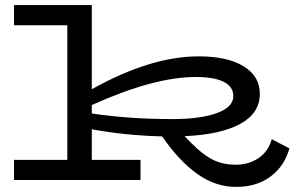

<svg xmlns="http://www.w3.org/2000/svg" viewBox="-20 -706 1200 753"><path d="M1115 -124Q1096 -55 1041.5 -14Q987 27 906 27Q825 27 753.5 -24Q682 -75 616 -171Q469 -175 340 -199V-79H531V0H35V-79H244V-607H35V-686H340V-356Q571 -485 759 -485Q872 -485 935.5 -446Q999 -407 999 -338Q999 -262 922 -220Q845 -178 704 -172Q758 -113 802 -86.5Q846 -60 904 -60Q956 -60 994 -86Q1032 -112 1046 -160ZM340 -261Q486 -239 656 -239Q766 -239 830.5 -262.5Q895 -286 895 -329Q895 -366 857.5 -385Q820 -404 747 -404Q584 -404 340 -294Z"/></svg>

Font: BioRhyme Expanded
Style: Regular
Weight: 400
Width: 7
Designer: Aoife Mooney
Foundry: Aoife Mooney Type
Version: Version 1.001